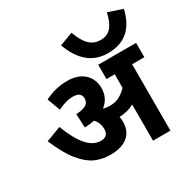

<svg xmlns="http://www.w3.org/2000/svg" viewBox="-191 -1089 1285 1282"><g transform="rotate(-30 451.5 -448.0)"><path d="M793 -896.5C769.5 -796.4 731.9 -756.8 665.5 -756.8C597.7 -756.8 554.7 -799.3 519.5 -896.5L417 -857.9C465.3 -725.1 548.3 -655.8 663.1 -655.8C793.5 -655.8 870.1 -723.1 902.8 -859.9ZM195.8 -489.7C238.8 -511.7 277.3 -522.5 311 -522.5C354.5 -522.5 376.5 -506.3 376.5 -473.6C376.5 -430.2 345.2 -413.6 275.4 -409.7L280.8 -304.2C308.6 -304.7 333.5 -307.6 356 -312.5C377.4 -289.6 388.2 -262.2 388.2 -230.5C388.2 -191.9 368.7 -172.9 329.6 -172.9C253.4 -172.9 191.4 -245.1 134.8 -392.1L19.5 -348.1C52.2 -271 85.4 -211.9 119.1 -170.4C152.8 -128.9 187.5 -100.1 222.7 -84C257.3 -67.9 296.4 -60.1 339.8 -60.1C455.6 -60.1 521 -114.3 521 -211.4C521 -222.7 519.5 -234.9 516.1 -248.5C563 -251.5 601.1 -261.7 630.9 -278.8V0H765.1V-511.7H859.4V-622.1H567.4V-511.7H630.9V-407.2C589.4 -364.3 549.3 -345.7 502 -345.7C479 -345.7 461.4 -348.1 448.7 -353C488.8 -384.3 508.8 -425.3 508.8 -476.6C508.8 -522.9 493.2 -560.5 461.9 -589.4C430.2 -618.2 387.2 -632.3 333 -632.3C272 -632.3 213.9 -618.2 158.7 -589.8Z"/></g></svg>

Font: Noto Reveo Sans
Style: Bold
Weight: 700
Designer: Monotype Design team
Foundry: Monotype Imaging Inc.
Version: Version 1.04